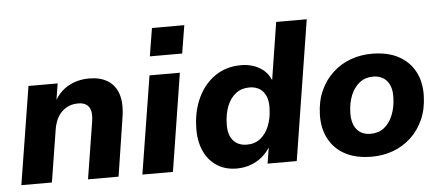

<svg xmlns="http://www.w3.org/2000/svg" viewBox="-50 -841 2210 964"><g transform="rotate(-5 1055.0 -359.0)"><path d="M22 0 101 -493H248L233 -399H228Q255 -451 301.5 -477.5Q348 -504 408 -504Q463 -504 500.5 -481Q538 -458 553.5 -411.5Q569 -365 557 -291L512 0H358L404 -288Q409 -320 404 -341Q399 -362 383.5 -373Q368 -384 341 -384Q308 -384 282 -369Q256 -354 240 -327.5Q224 -301 218 -263L176 0Z M721 -588 744 -729H907L884 -588ZM632 0 711 -493H864L786 0Z M1107 11Q1049 11 1006.5 -17Q964 -45 942 -95Q920 -145 922 -212Q924 -296 955.5 -362Q987 -428 1042.5 -466Q1098 -504 1173 -504Q1228 -504 1269 -478.5Q1310 -453 1326 -406L1321 -407L1368 -705H1522L1410 0H1263L1277 -87H1280Q1262 -56 1235.5 -34Q1209 -12 1176.5 -0.5Q1144 11 1107 11ZM1169 -104Q1209 -104 1237 -126.5Q1265 -149 1280.5 -188Q1296 -227 1297 -276Q1299 -330 1274.5 -359.5Q1250 -389 1204 -389Q1165 -389 1136.5 -367Q1108 -345 1092.5 -306Q1077 -267 1076 -217Q1074 -163 1098.5 -133.5Q1123 -104 1169 -104Z M1788 11Q1709 11 1654.5 -18Q1600 -47 1572 -100Q1544 -153 1546 -223Q1548 -290 1571.5 -342Q1595 -394 1634.5 -430.5Q1674 -467 1724.5 -485.5Q1775 -504 1832 -504Q1911 -504 1965.5 -475Q2020 -446 2048 -393.5Q2076 -341 2074 -271Q2072 -203 2048.5 -151Q2025 -99 1985.5 -62.5Q1946 -26 1895.5 -7.5Q1845 11 1788 11ZM1792 -104Q1832 -104 1860 -126Q1888 -148 1904 -187.5Q1920 -227 1921 -276Q1923 -330 1898 -359.5Q1873 -389 1828 -389Q1789 -389 1760.5 -367Q1732 -345 1716 -306Q1700 -267 1699 -217Q1698 -163 1722.5 -133.5Q1747 -104 1792 -104Z"/></g></svg>

Font: Nunito Sans 11pt ExtraBold
Style: Italic
Weight: 800
Italic angle: -9°
Version: Version 3.101;gftools[0.9.27]